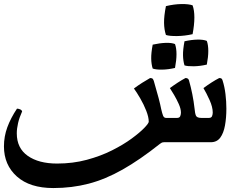

<svg xmlns="http://www.w3.org/2000/svg" viewBox="-20 -720 1223 972"><path d="M1107 -312Q1117 -281 1121.5 -243.5Q1126 -206 1126 -170Q1126 -124 1119 -85Q1112 -46 1095 -23Q1078 0 1047 0H811Q803 0 798.5 2.5Q794 5 790 8Q688 89 600.5 138.5Q513 188 428.5 210Q344 232 250 232Q131 232 65.5 173.5Q0 115 0 21Q0 -29 17 -75.5Q34 -122 66 -170Q73 -170 81.5 -166.5Q90 -163 92 -156Q78 -125 71.5 -97Q65 -69 65 -45Q65 30 120.5 69Q176 108 269 108Q349 108 419.5 89Q490 70 547.5 41Q605 12 646.5 -18.5Q688 -49 710.5 -72.5Q733 -96 733 -104Q733 -127 720.5 -159Q708 -191 690 -222Q672 -253 658 -272Q678 -287 700 -301Q722 -315 740 -325Q750 -325 753.5 -320.5Q757 -316 759 -309Q774 -258 783 -223.5Q792 -189 796 -168Q801 -146 805.5 -134.5Q810 -123 821 -123H876Q889 -123 892.5 -132Q896 -141 896 -150Q896 -169 885 -193.5Q874 -218 861 -240Q848 -262 840 -274Q882 -305 919 -325Q928 -325 932 -321Q936 -317 937 -312Q946 -281 953.5 -243.5Q961 -206 965 -170Q967 -146 972 -134.5Q977 -123 1000 -123H1037Q1050 -123 1053.5 -132Q1057 -141 1057 -150Q1057 -178 1041 -213.5Q1025 -249 1010 -274Q1053 -306 1090 -325Q1099 -325 1102.5 -321Q1106 -317 1107 -312ZM820 -543Q811 -570 810.5 -604.5Q810 -639 820 -689Q862 -699 898.5 -699.5Q935 -700 955 -693Q973 -643 955 -547Q915 -538 876.5 -537.5Q838 -537 820 -543ZM753 -373Q746 -395 745.5 -423.5Q745 -452 753 -494Q789 -502 819 -503Q849 -504 866 -497Q881 -455 866 -376Q832 -368 800.5 -367.5Q769 -367 753 -373ZM914 -389Q907 -412 906.5 -440.5Q906 -469 914 -511Q950 -519 980 -519.5Q1010 -520 1027 -513Q1042 -471 1027 -393Q993 -385 961 -384.5Q929 -384 914 -389Z"/></svg>

Font: Ruwudu SemiBold
Style: Regular
Weight: 600
Designer: Becca Hirsbrunner Spalinger
Foundry: SIL International
Version: Version 3.000